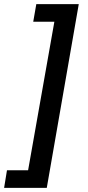

<svg xmlns="http://www.w3.org/2000/svg" viewBox="-71 -755 430 936"><path d="M313 -735 157 161H-51L-37 75H66L194 -649H91L106 -735Z"/></svg>

Font: Archivo Variable SemiBold
Style: Italic
Weight: 600
Italic angle: -10°
Designer: Hector Gatti
Foundry: Omnibus-Type
Version: Version 2.001